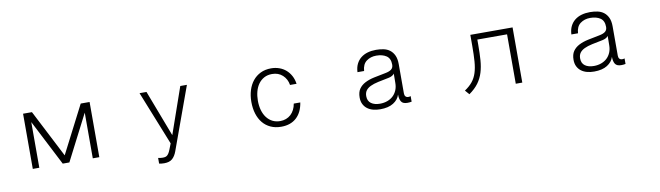

<svg xmlns="http://www.w3.org/2000/svg" viewBox="-38 -1030 6075 1768"><g transform="rotate(-10 3000.0 -146.0)"><path d="M811 40H750V-387L531 40H469L250 -387V40H189V-476H272L500 -32L728 -476H811Z M1721 -476 1509 108Q1493 152 1466.5 175.5Q1440 199 1391 199Q1373 199 1362.5 197.5Q1352 196 1343 194V141Q1368 146 1385 146Q1399 146 1409.5 143.5Q1420 141 1428.5 133.5Q1437 126 1444.5 113.5Q1452 101 1460 80L1480 29L1278 -476H1343L1508 -43L1659 -476Z M2721 -135Q2707 -44 2653 5.5Q2599 55 2511 55Q2455 55 2411.5 35Q2368 15 2338.5 -21Q2309 -57 2293.5 -107Q2278 -157 2278 -218Q2278 -276 2293.5 -326Q2309 -376 2338.5 -412.5Q2368 -449 2411 -470Q2454 -491 2510 -491Q2550 -491 2585.5 -478.5Q2621 -466 2648 -442.5Q2675 -419 2693 -385.5Q2711 -352 2717 -310H2656Q2647 -366 2608 -402Q2569 -438 2510 -438Q2467 -438 2435 -420.5Q2403 -403 2381.5 -373Q2360 -343 2349.5 -303Q2339 -263 2339 -218Q2339 -170 2350.5 -129.5Q2362 -89 2384.5 -59.5Q2407 -30 2438.5 -14Q2470 2 2511 2Q2539 2 2564.5 -7.5Q2590 -17 2609.5 -35Q2629 -53 2642 -78.5Q2655 -104 2660 -135Z M3615 -247Q3608 -236 3593 -228Q3578 -220 3562 -217Q3505 -206 3461 -196.5Q3417 -187 3388 -173Q3359 -159 3344 -138.5Q3329 -118 3329 -86Q3329 -41 3360 -18.5Q3391 4 3443 4Q3480 4 3511.5 -7.5Q3543 -19 3565.5 -40Q3588 -61 3601 -91.5Q3614 -122 3614 -160ZM3732 36Q3721 38 3712.5 39Q3704 40 3692 40Q3650 40 3635 16Q3620 -8 3620 -50Q3606 -4 3559.5 25.5Q3513 55 3436 55Q3401 55 3370.5 47Q3340 39 3317 22Q3294 5 3280.5 -21.5Q3267 -48 3267 -84Q3267 -134 3288 -164.5Q3309 -195 3345.5 -214Q3382 -233 3431.5 -243.5Q3481 -254 3539 -265Q3577 -272 3596 -287Q3615 -302 3615 -331Q3615 -389 3578.5 -413.5Q3542 -438 3484 -438Q3431 -438 3392.5 -409.5Q3354 -381 3350 -318H3288Q3290 -362 3306 -394.5Q3322 -427 3349 -448.5Q3376 -470 3412 -480.5Q3448 -491 3491 -491Q3528 -491 3561.5 -484Q3595 -477 3620 -458Q3645 -439 3660 -407Q3675 -375 3675 -325V-51Q3675 -33 3684 -22.5Q3693 -12 3711 -12Q3716 -12 3721.5 -13Q3727 -14 3732 -16Z M4766 40H4705V-422H4427V-373Q4427 -294 4422.5 -231Q4418 -168 4402 -116Q4386 -64 4354.5 -21Q4323 22 4268 61L4233 21Q4278 -9 4305.5 -43Q4333 -77 4347.5 -122.5Q4362 -168 4366.5 -229Q4371 -290 4371 -373V-476H4766Z M5615 -247Q5608 -236 5593 -228Q5578 -220 5562 -217Q5505 -206 5461 -196.5Q5417 -187 5388 -173Q5359 -159 5344 -138.5Q5329 -118 5329 -86Q5329 -41 5360 -18.5Q5391 4 5443 4Q5480 4 5511.5 -7.5Q5543 -19 5565.5 -40Q5588 -61 5601 -91.5Q5614 -122 5614 -160ZM5732 36Q5721 38 5712.5 39Q5704 40 5692 40Q5650 40 5635 16Q5620 -8 5620 -50Q5606 -4 5559.5 25.5Q5513 55 5436 55Q5401 55 5370.5 47Q5340 39 5317 22Q5294 5 5280.5 -21.5Q5267 -48 5267 -84Q5267 -134 5288 -164.5Q5309 -195 5345.5 -214Q5382 -233 5431.5 -243.5Q5481 -254 5539 -265Q5577 -272 5596 -287Q5615 -302 5615 -331Q5615 -389 5578.5 -413.5Q5542 -438 5484 -438Q5431 -438 5392.5 -409.5Q5354 -381 5350 -318H5288Q5290 -362 5306 -394.5Q5322 -427 5349 -448.5Q5376 -470 5412 -480.5Q5448 -491 5491 -491Q5528 -491 5561.5 -484Q5595 -477 5620 -458Q5645 -439 5660 -407Q5675 -375 5675 -325V-51Q5675 -33 5684 -22.5Q5693 -12 5711 -12Q5716 -12 5721.5 -13Q5727 -14 5732 -16Z"/></g></svg>

Font: NanumGothicCoding
Style: Regular
Weight: 400
Monospace: yes
Designer: Kwon Bruce; Nicolas Noh; Sung-woo Choi; Go-un Cha; Soo-hyun Park;
Foundry: NHN Corporation
Version: Version 2.000;PS 1;hotconv 1.0.49;makeotf.lib2.0.14853